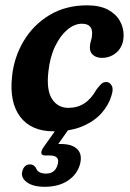

<svg xmlns="http://www.w3.org/2000/svg" viewBox="-20 -482 488 720"><path d="M287 -393Q259.5 -393 233 -371Q206.5 -349 187 -309Q167.5 -269 161.5 -214Q153.5 -144.5 175 -111Q196.5 -77.5 237 -77.5Q304 -77.5 341.5 -146Q351 -158.5 359 -166.5Q367 -174.5 378.5 -174.5Q391 -174.5 398.8 -161.2Q406.5 -148 397.5 -122Q387.5 -88 360.8 -57.8Q334 -27.5 289.5 -8.5Q245 10.5 181.5 10.5Q97.5 10.5 56.2 -43.5Q15 -97.5 25 -193.5Q32 -266 68.2 -327.2Q104.5 -388.5 165.2 -425.2Q226 -462 306.5 -462Q354 -462 384.5 -445.8Q415 -429.5 429.5 -403.5Q444 -377.5 443.5 -349Q443 -309.5 419 -287.2Q395 -265 362.5 -265Q341.5 -265 329 -275.8Q316.5 -286.5 317 -304Q317 -317 321.2 -329.8Q325.5 -342.5 325.5 -357.5Q325.5 -393 287 -393ZM199 -8.5H245.5L198.5 58Q203 58 208 58Q251 58 270.2 77.8Q289.5 97.5 280 134Q269.5 172 234.8 195.2Q200 218.5 148 218.5Q103.5 218.5 80.5 201.2Q57.5 184 63.5 160.5Q70.5 134.5 92.5 134.5Q100.5 134.5 105.5 138Q110.5 141.5 114.5 147Q118.5 159 128.5 164Q138.5 169 152.5 169Q187.5 169 196.5 134Q205.5 101 166.5 101H150Q136 101 135 92.2Q134 83.5 143 70.5Z"/></svg>

Font: Fraunces 72pt SuperSoft SemiBold
Style: Italic
Weight: 600
Italic angle: -16°
Version: Version 1.000;[b76b70a41]